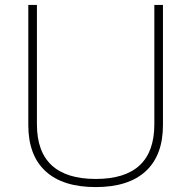

<svg xmlns="http://www.w3.org/2000/svg" viewBox="-20 -750 777 780"><path d="M369 10Q235 10 165 -54.5Q95 -119 95 -242V-730H130V-245Q130 -134 190 -78.5Q250 -23 369 -23Q488 -23 547.5 -78.5Q607 -134 607 -245V-730H642V-242Q642 -119 572 -54.5Q502 10 369 10Z"/></svg>

Font: M PLUS 1 Thin ExtraLight
Style: Regular
Weight: 250
Version: Version 1.001